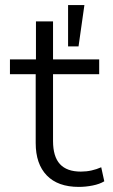

<svg xmlns="http://www.w3.org/2000/svg" viewBox="-20 -725 445 753"><path d="M289 8Q207 8 163.5 -37Q120 -82 120 -164V-434H19V-492H121V-641H188V-492H369V-434H188V-172Q188 -111 215 -81.5Q242 -52 297 -52Q319 -52 339 -56.5Q359 -61 377 -69L389 -14Q371 -3 343.5 2.5Q316 8 289 8ZM247 -543V-705H311L288 -543Z"/></svg>

Font: Nunito Sans 8pt Light
Style: Regular
Weight: 300
Version: Version 3.101;gftools[0.9.27]